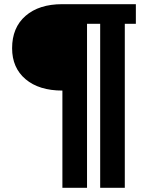

<svg xmlns="http://www.w3.org/2000/svg" viewBox="-20 -720 709 920"><path d="M279 -286Q167 -286 102.5 -340.5Q38 -395 38 -489Q38 -588 102.5 -644Q167 -700 278 -700H631V-606H578V180H460V-606H397V180H279Z"/></svg>

Font: Niramit SemiBold
Style: Regular
Weight: 600
Designer: Katatrad Aksorn Co.,Ltd.
Foundry: Cadson Demak Co.,Ltd.
Version: Version 1.001; ttfautohint (v1.6)